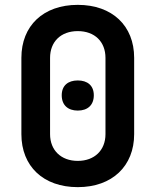

<svg xmlns="http://www.w3.org/2000/svg" viewBox="-20 -760 640 790"><path d="M300 10C442 10 532 -77 532 -208V-522C532 -654 442 -740 300 -740C158 -740 68 -654 68 -522V-208C68 -76 158 10 300 10ZM300 -98C231 -98 186 -142 186 -208V-522C186 -588 230 -632 300 -632C370 -632 414 -588 414 -522V-208C414 -142 369 -98 300 -98ZM300 -305C340 -305 366 -327 366 -368C366 -408 340 -429 300 -429C260 -429 234 -408 234 -368C234 -327 260 -305 300 -305Z"/></svg>

Font: JetBrains Mono
Style: Bold
Weight: 558
Monospace: yes
Designer: Philipp Nurullin, Konstantin Bulenkov
Foundry: JetBrains
Version: Version 2.305